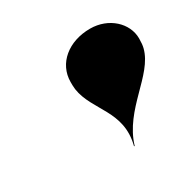

<svg xmlns="http://www.w3.org/2000/svg" viewBox="-89 -854 537 530"><g transform="rotate(-30 179.5 -589.0)"><path d="M356 -639C358 -646 359 -658 359 -669C359 -718 314 -760 255 -760C186 -760 135 -718 135 -659C135 -653 135 -643 136 -636C147 -561 224 -518 198 -418H200C230 -518 337 -564 356 -639Z"/></g></svg>

Font: Bodoni* 96pt Fatface
Style: Italic
Weight: 900
Italic angle: -13°
Version: Version 2.3